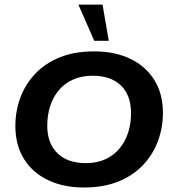

<svg xmlns="http://www.w3.org/2000/svg" viewBox="-20 -822 762 852"><path d="M352.2 10Q261.4 10 192.7 -23Q123.9 -56 86 -117.4Q48.2 -178.7 48.2 -263Q48.2 -328.2 70 -387.9Q91.9 -447.5 135.7 -494.1Q179.5 -540.7 245 -567.4Q310.6 -594 397.8 -594Q489.7 -594 558.3 -561Q627 -528 665 -466.8Q703 -405.5 703 -321Q703 -255.8 680.9 -196.1Q658.9 -136.5 615 -89.9Q571.1 -43.3 505.4 -16.6Q439.8 10 352.2 10ZM360.5 -98.1Q410.2 -98.1 447.7 -115.4Q485.2 -132.7 510.5 -163.2Q535.8 -193.7 548.6 -233.6Q561.4 -273.6 561.4 -319.9Q561.4 -398.9 516.9 -442.4Q472.3 -485.9 391.1 -485.9Q341.4 -485.9 303.5 -468.6Q265.6 -451.3 240.3 -420.8Q215.1 -390.3 202.4 -350.4Q189.7 -310.4 189.7 -264.1Q189.7 -185.9 235 -142Q280.3 -98.1 360.5 -98.1ZM398.3 -640.8 327.9 -801.5H435L462.7 -640.8Z"/></svg>

Font: Rokkitt SemiBold
Style: Italic
Weight: 600
Italic angle: -9°
Designer: Vernon Adams
Foundry: Vernon Adams
Version: Version 3.103